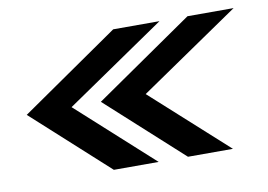

<svg xmlns="http://www.w3.org/2000/svg" viewBox="-54 -534 800 574"><g transform="rotate(-10 346.0 -247.0)"><path d="M249 -40H385L157 -246.5L460.5 -454H320L21 -247ZM474 -40H610.5L382 -246.5L685.5 -454H545.5L246 -247Z"/></g></svg>

Font: Anybody Expanded Medium
Style: Italic
Weight: 500
Width: 7
Italic angle: -10°
Version: Version 1.113;gftools[0.9.25]